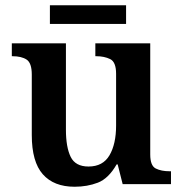

<svg xmlns="http://www.w3.org/2000/svg" viewBox="-20 -701 695 731"><path d="M264 10Q185 10 143 -37.5Q101 -85 101 -187V-417Q101 -461 81.5 -474Q62 -487 27 -487H25V-536H231V-207Q231 -141 249 -104Q267 -67 317 -67Q372 -67 397 -110Q422 -153 422 -223V-420Q422 -465 399.5 -476Q377 -487 346 -487H343V-536H552V-113Q552 -70 573 -59.5Q594 -49 625 -49H631V0H447L428 -75H424Q393 -21 352.5 -5.5Q312 10 264 10ZM170 -610V-681H460V-610Z"/></svg>

Font: Noto Serif Vithkuqi SemiBold
Style: Regular
Weight: 600
Version: Version 1.005